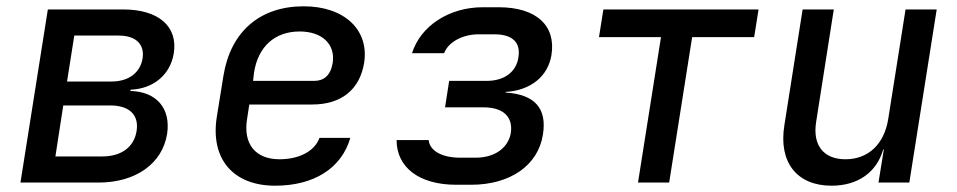

<svg xmlns="http://www.w3.org/2000/svg" viewBox="-20 -580 3040 610"><path d="M45 0H293C411 0 496 -60 511 -155C523 -236 477 -289 394 -291L395 -295C468 -298 521 -343 532 -410C546 -496 484 -550 371 -550H132ZM193 -321 216 -467H357C411 -467 440 -440 433 -394C425 -348 388 -321 334 -321ZM156 -83 181 -245H330C391 -245 422 -215 414 -164C406 -113 366 -83 305 -83Z M854 10C977 10 1065 -45 1093 -142H995C980 -100 931 -74 868 -74C792 -74 752 -122 765 -202L772 -248H972C1063 -248 1123 -294 1137 -381C1153 -486 1073 -560 945 -560C806 -560 713 -480 690 -340L669 -210C647 -74 722 10 854 10ZM784 -323 787 -349C800 -433 854 -480 932 -480C1003 -480 1046 -440 1037 -380C1030 -339 1008 -323 978 -323Z M1429 7H1477C1600 7 1690 -54 1705 -153C1718 -235 1680 -280 1586 -286L1587 -288C1667 -293 1721 -338 1732 -405C1747 -499 1684 -557 1564 -557H1514C1406 -557 1316 -497 1289 -411H1391C1404 -446 1449 -471 1501 -471H1551C1608 -471 1635 -445 1627 -398C1621 -353 1584 -323 1526 -323H1407L1394 -239H1516C1580 -239 1610 -208 1603 -158C1595 -111 1553 -79 1491 -79H1442C1384 -79 1345 -101 1342 -135H1240C1240 -48 1312 7 1429 7Z M2007 0H2106L2179 -462H2376L2390 -550H1897L1883 -462H2080Z M2622 10C2705 10 2765 -32 2786 -105H2788L2771 0H2869L2956 -550H2857L2802 -202C2789 -121 2738 -74 2666 -74C2597 -74 2561 -118 2573 -193L2629 -550H2530L2472 -182C2453 -64 2512 10 2622 10Z"/></svg>

Font: JetBrains Mono Medium
Style: Italic
Weight: 436
Italic angle: -9°
Monospace: yes
Designer: Philipp Nurullin, Konstantin Bulenkov
Foundry: JetBrains
Version: Version 2.305